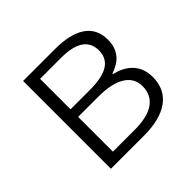

<svg xmlns="http://www.w3.org/2000/svg" viewBox="-136 -678 824 824"><g transform="rotate(-45 276.0 -266.5)"><path d="M100 0H301C425 0 506 -48 506 -152C506 -231 451 -268 394 -281V-285C445 -301 483 -335 483 -401C483 -493 410 -533 295 -533H100ZM158 -303V-488H285C382 -488 423 -454 423 -396C423 -338 383 -303 276 -303ZM158 -46V-257H283C390 -257 447 -219 447 -155C447 -84 394 -46 291 -46Z"/></g></svg>

Font: Noto Sans CJK JP Light
Style: Regular
Weight: 300
Designer: Ryoko NISHIZUKA (kana & ideographs); Paul D. Hunt (Latin, Greek & Cyrillic); Wenlong ZHANG (bopomofo); Sandoll Communica
Foundry: Adobe Systems Incorporated
Version: Version 1.004;PS 1.004;hotconv 1.0.82;makeotf.lib2.5.63406